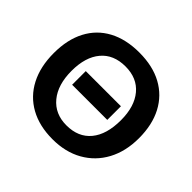

<svg xmlns="http://www.w3.org/2000/svg" viewBox="-165 -898 1107 1107"><g transform="rotate(45 389.0 -344.0)"><path d="M735.8 -347.2Q735.8 -239.7 692.6 -159.4Q649.4 -79.1 571 -34.7Q492.7 9.8 387.2 9.8Q279.3 9.8 201.7 -33.4Q124 -76.7 82.5 -156.7Q41 -236.8 41 -347.2Q41 -457.5 82.3 -536.1Q123.5 -614.7 201.4 -656.5Q279.3 -698.2 388.2 -698.2Q497.6 -698.2 575.2 -656Q652.8 -613.8 694.3 -535.2Q735.8 -456.5 735.8 -347.2ZM588.9 -347.2Q588.9 -458.5 536.1 -521.7Q483.4 -585 388.2 -585Q291.5 -585 238.8 -522.2Q186 -459.5 186 -347.2Q186 -233.9 240 -168.7Q293.9 -103.5 387.2 -103.5Q483.9 -103.5 536.4 -167Q588.9 -230.5 588.9 -347.2ZM531.7 -403.8V-292.5H245.1V-403.8Z"/></g></svg>

Font: Arimo
Style: Bold
Weight: 700
Designer: Steve Matteson
Foundry: Monotype Imaging Inc.
Version: Version 1.33